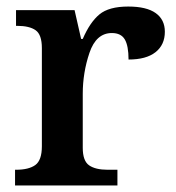

<svg xmlns="http://www.w3.org/2000/svg" viewBox="-20 -567 539 587"><path d="M26 -48H29Q68 -48 88 -62.5Q108 -77 108 -120V-420Q108 -461 89 -474.5Q70 -488 32 -488H29V-536H208L228 -448H233Q255 -499 284 -523Q313 -547 372 -547Q428 -547 456 -527Q484 -507 484 -470Q484 -430 455.5 -407.5Q427 -385 373 -385Q373 -427 361.5 -446.5Q350 -466 322 -466Q274 -466 253.5 -405.5Q233 -345 233 -280V-115Q233 -75 252.5 -61.5Q272 -48 309 -48H339V0H26Z"/></svg>

Font: Noto Serif SemiBold
Style: Regular
Weight: 600
Designer: Monotype Design Team
Foundry: Monotype Imaging Inc.
Version: Version 1.001